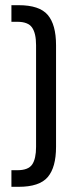

<svg xmlns="http://www.w3.org/2000/svg" viewBox="-20 -720 281 740"><path d="M52 -700H24V-636H47C74.3 -636 93.2 -628.7 103.5 -614C113.8 -599.3 119 -576.7 119 -546V-154C119 -123.3 114 -100.7 104 -86C94 -71.3 75 -64 47 -64H24V0H52C105.3 0 142.7 -12.5 164 -37.5C185.3 -62.5 196 -101.3 196 -154V-546C196 -598.7 185.3 -637.5 164 -662.5C142.7 -687.5 105.3 -700 52 -700Z"/></svg>

Font: SVN-Bebas Neue
Style: Regular
Weight: 400
Designer: Ryoichi Tsunekawa
Foundry: Ryoichi Tsunekawa
Version: Version 001.003